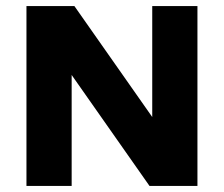

<svg xmlns="http://www.w3.org/2000/svg" viewBox="-20 -615 740 635"><path d="M67.5 0V-595H226L507 -194.5H483.5V-595H633V0H474.5L193.5 -400.5H217V0Z"/></svg>

Font: Encode Sans SC
Style: Bold
Weight: 700
Version: Version 3.002